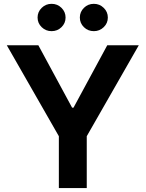

<svg xmlns="http://www.w3.org/2000/svg" viewBox="-20 -958 742 978"><path d="M14.6 -727.5H175.3L347.2 -409.7H354.5L526.4 -727.5H687L421.9 -264.2V0H279.8V-264.2ZM458 -799.3Q428.2 -799.3 407.5 -819.6Q386.7 -839.8 386.7 -868.7Q386.7 -897.5 407.5 -918Q428.2 -938.5 458 -938.5Q487.3 -938.5 508.3 -918Q529.3 -897.5 529.3 -868.7Q529.3 -839.8 508.3 -819.6Q487.3 -799.3 458 -799.3ZM242.7 -799.3Q213.4 -799.3 192.4 -819.6Q171.4 -839.8 171.4 -868.7Q171.4 -897.5 192.4 -918Q213.4 -938.5 242.7 -938.5Q272.5 -938.5 293.2 -918Q314 -897.5 314 -868.7Q314 -839.8 293.2 -819.6Q272.5 -799.3 242.7 -799.3Z"/></svg>

Font: Inter Cardless Tabular Bold
Style: Bold
Weight: 700
Designer: Rasmus Andersson
Foundry: rsms
Version: Version 4.000;git-4fc901f